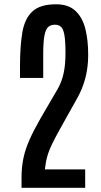

<svg xmlns="http://www.w3.org/2000/svg" viewBox="-20 -889 477 909"><path d="M82 0V-49.3Q82 -97.2 90.8 -139.6Q99.6 -182.1 119.6 -227.1Q139.6 -272 171.4 -327.6L253.4 -468.3Q263.2 -485.8 270.3 -504.6Q277.3 -523.4 281.7 -544.4Q286.1 -565.4 288.1 -588.9Q290 -612.3 290 -638.2Q290 -694.3 284.9 -723.1Q279.8 -752 268.8 -762Q257.8 -772 239.7 -772Q221.7 -772 209.2 -762.2Q196.8 -752.4 190.7 -722.2Q184.6 -691.9 184.6 -630.4V-520H74.7V-577.1Q74.7 -669.9 85.7 -735.1Q96.7 -800.3 133.1 -834.5Q169.4 -868.7 245.6 -868.7Q304.2 -868.7 337.4 -837.4Q370.6 -806.2 384 -752.7Q397.5 -699.2 397.5 -631.3Q397.5 -589.8 391.4 -554Q385.3 -518.1 373.5 -485.4Q361.8 -452.6 343.8 -420.9L265.1 -280.3Q242.7 -239.7 227.8 -209.7Q212.9 -179.7 204.6 -151.4Q196.3 -123 192.4 -86.9H383.3V0Z"/></svg>

Font: Antonio SemiBold
Style: Regular
Weight: 600
Designer: Vernon Adams
Foundry: Vernon Adams
Version: Version 1.002